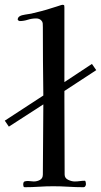

<svg xmlns="http://www.w3.org/2000/svg" viewBox="-38 -777 422 802"><path d="M364 -484 231 -397V-365Q231 -286 231.5 -207Q232 -128 232 -48Q232 -33 246.5 -26Q261 -19 274 -19Q285 -19 295.5 -20.5Q306 -22 316 -22Q319 -22 320 -16Q321 -10 321 -8Q321 -4 318.5 0.5Q316 5 311 5Q279 5 247.5 3Q216 1 184 1Q154 1 124.5 3Q95 5 65 5Q61 5 60 1Q59 -3 59 -6Q59 -17 64.5 -19Q70 -21 79 -21Q85 -21 91 -20Q97 -19 103 -19Q117 -19 129 -25.5Q141 -32 141 -48Q141 -122 142 -195Q143 -268 143 -341L-1 -248L-18 -273L143 -378Q142 -450 141.5 -521.5Q141 -593 141 -664Q141 -672 140.5 -679Q140 -686 135 -691Q127 -700 113 -700Q95 -700 78 -694.5Q61 -689 44 -689Q43 -689 39.5 -691Q36 -693 36 -695Q36 -704 44 -709Q52 -714 67 -716Q82 -718 92 -720Q113 -725 134.5 -730.5Q156 -736 177 -743Q188 -746 198 -749.5Q208 -753 218 -756Q219 -756 221 -756.5Q223 -757 224 -757Q230 -757 230.5 -753Q231 -749 231 -745V-434L346 -510Z"/></svg>

Font: Kaisei Decol
Style: Regular
Weight: 400
Designer: Font-Kai, 金井和夫
Foundry: KAZUO KANAI
Version: Version 5.003